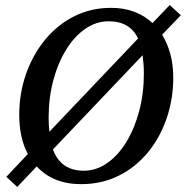

<svg xmlns="http://www.w3.org/2000/svg" viewBox="-20 -711 734 758"><path d="M694 -651 620 -574Q641 -540 652.5 -497.5Q664 -455 664 -405Q664 -320 638 -244Q612 -168 564 -109.5Q516 -51 449 -17.5Q382 16 300 16Q190 16 125 -54L48 27L5 -13L90 -103Q56 -166 56 -258Q56 -342 82.5 -418Q109 -494 157 -553Q205 -612 271.5 -646Q338 -680 419 -680Q469 -680 510 -664.5Q551 -649 582 -620L650 -691ZM172 -246Q172 -217 175 -191L525 -559Q493 -627 409 -627Q360 -627 317 -597.5Q274 -568 241.5 -515.5Q209 -463 190.5 -394Q172 -325 172 -246ZM311 -37Q360 -37 403 -67Q446 -97 478.5 -150Q511 -203 529.5 -272.5Q548 -342 548 -421Q548 -441 546.5 -459Q545 -477 543 -493L189 -121Q220 -37 311 -37Z"/></svg>

Font: Source Serif Pro SemiBold
Style: Italic
Weight: 600
Italic angle: -12°
Designer: Frank Grießhammer
Foundry: Adobe Systems Incorporated
Version: Version 3.001;hotconv 1.0.111;makeotfexe 2.5.65597